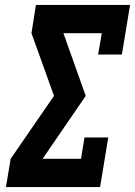

<svg xmlns="http://www.w3.org/2000/svg" viewBox="-20 -755 545 775"><path d="M4 0 23 -114 198 -368 107 -621 125 -735H505L472 -535H376L391 -621H236L326 -368L152 -114H307L321 -200H417L384 0Z"/></svg>

Font: Iosevka Curly Slab Heavy
Style: Italic
Weight: 900
Italic angle: -9°
Monospace: yes
Designer: Belleve Invis
Foundry: Belleve Invis
Version: Version 22.1.2; ttfautohint (v1.8.4)